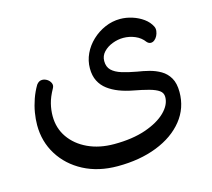

<svg xmlns="http://www.w3.org/2000/svg" viewBox="-93 -591 944 854"><g transform="rotate(-15 379.0 -164.0)"><path d="M96 -292Q107 -307 122 -307Q134 -307 145 -300Q156 -293 161 -281.5Q166 -270 159 -258Q140 -224 133 -195.5Q126 -167 126 -139Q126 -83 156 -40Q186 3 238.5 27.5Q291 52 359 52Q443 52 504 31Q565 10 598.5 -23Q632 -56 632 -92Q632 -111 616.5 -122Q601 -133 571.5 -141Q542 -149 499 -157Q467 -163 438.5 -174Q410 -185 388 -201.5Q366 -218 353.5 -242.5Q341 -267 341 -301Q341 -336 356 -368Q371 -400 397.5 -425Q424 -450 457.5 -464.5Q491 -479 527 -479Q555 -479 583 -470Q611 -461 633 -445Q655 -429 666 -407Q671 -397 669.5 -385.5Q668 -374 663 -364Q658 -354 650 -347.5Q642 -341 633 -341Q623 -341 615 -350Q599 -372 573 -383Q547 -394 519 -394Q494 -394 469 -384.5Q444 -375 427.5 -357.5Q411 -340 411 -316Q411 -289 427 -273.5Q443 -258 472 -249Q501 -240 540 -233Q567 -229 594.5 -222Q622 -215 646 -201Q670 -187 684.5 -162Q699 -137 699 -97Q699 -23 654 33Q609 89 530 120Q451 151 349 151Q260 151 192.5 115.5Q125 80 87 19Q49 -42 49 -118Q49 -145 54 -175Q59 -205 69.5 -235Q80 -265 96 -292Z"/></g></svg>

Font: Playpen Sans Arabic
Style: Regular
Weight: 400
Designer: Azza Alameddine, Laura Meseguer, Veronika Burian, José Scaglione
Foundry: TypeTogether
Version: Version 2.000